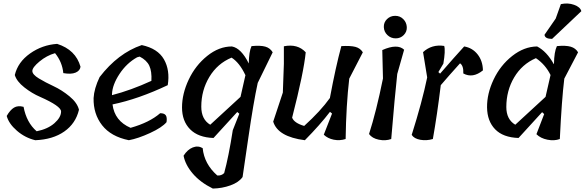

<svg xmlns="http://www.w3.org/2000/svg" viewBox="-20 -815 3399 1116"><path d="M335 -167Q335 -198 213 -252Q166 -272 121.5 -307Q77 -342 66 -379Q84 -454 154.5 -504Q225 -554 312 -560Q420 -526 448 -427Q445 -404 419.5 -393Q394 -382 348 -390Q342 -454 300 -506Q251 -492 209.5 -457.5Q168 -423 168 -402.5Q168 -382 206 -359Q244 -336 291.5 -314Q339 -292 384 -255Q429 -218 439 -177Q420 -97 353.5 -50.5Q287 -4 185 0Q126 -14 78.5 -55Q31 -96 19 -141Q39 -176 61.5 -189.5Q84 -203 117 -194Q134 -103 193 -52Q258 -65 296.5 -99Q335 -133 335 -167Z M804 -553Q897 -533 933 -470Q969 -407 955 -320Q784 -239 634 -208Q646 -112 739 -72Q849 -103 911 -157Q935 -157 943.5 -145Q952 -133 948 -105Q922 -74 852.5 -42Q783 -10 729 0Q625 -21 573.5 -87Q522 -153 524 -245Q527 -300 559 -367Q666 -506 804 -553ZM631 -268V-262Q740 -290 860 -345Q863 -400 848 -432.5Q833 -465 792 -486L777 -482Q716 -448 674.5 -385Q633 -322 631 -268Z M1359 -164 1221 -13Q1132 -16 1085 -63.5Q1038 -111 1038 -190.5Q1038 -270 1077 -352.5Q1116 -435 1184.5 -490Q1253 -545 1328 -545Q1382 -535 1426 -446Q1427 -515 1442 -547Q1494 -552 1522 -544Q1550 -536 1565 -511L1478 -333Q1453 -218 1423.5 -14.5Q1394 189 1390 214Q1368 245 1319.5 262.5Q1271 280 1217 281Q1144 245 1100.5 194Q1057 143 1047 90Q1070 54 1100.5 42Q1131 30 1158 46Q1167 138 1243 205Q1267 207 1283 191Q1309 96 1333 -58L1371 -154ZM1150 -195Q1150 -121 1202 -90Q1354 -229 1378 -252L1407 -380L1406 -379Q1372 -451 1326 -480Q1244 -446 1197 -368Q1150 -290 1150 -195Z M1624 -277 1630 -444V-546Q1710 -562 1757 -511Q1746 -396 1678 -131Q1690 -100 1748 -83Q1844 -170 1898 -246V-248Q1931 -425 1964 -547Q2018 -550 2046 -542.5Q2074 -535 2089 -511L2010 -358Q1992 -205 1989 -7Q1955 4 1920 -3Q1885 -10 1862 -32L1910 -155L1898 -165Q1840 -89 1752 0Q1595 -20 1568 -108Z M2206 -359 2202 -524Q2290 -563 2329 -526L2289 -385Q2275 -259 2254 -7Q2221 5 2182 -3Q2143 -11 2125 -36Q2167 -166 2206 -359ZM2344.5 -658Q2346 -631 2327 -611.5Q2308 -592 2280 -592Q2252 -592 2232 -611Q2212 -630 2211 -657.5Q2210 -685 2229.5 -704Q2249 -723 2277 -723Q2305 -723 2324 -704Q2343 -685 2344.5 -658Z M2528 -396 2538 -387Q2624 -486 2678 -545Q2726 -537 2756 -499Q2786 -461 2787 -406Q2728 -358 2673 -388Q2675 -433 2654 -447Q2588 -374 2542 -320Q2521 -148 2496 -7Q2459 4 2423 -2.5Q2387 -9 2373 -31Q2434 -224 2463 -365L2439 -512Q2490 -559 2562 -548Q2570 -521 2557 -445Z M3131 -163 2994 -13Q2904 -16 2858 -63.5Q2812 -111 2811 -190.5Q2810 -270 2849 -352.5Q2888 -435 2957 -489.5Q3026 -544 3102 -545Q3158 -516 3199 -442L3200 -444Q3201 -514 3217 -547Q3269 -552 3297.5 -543.5Q3326 -535 3340 -511L3260 -358Q3245 -237 3234 -7Q3202 5 3162 -3Q3122 -11 3098 -35L3143 -152ZM2923 -193Q2923 -121 2975 -90Q3127 -229 3151 -252L3180 -379Q3150 -440 3095 -477Q3014 -442 2968.5 -365Q2923 -288 2923 -193ZM3359 -750 3189 -589Q3147 -589 3145 -613L3210 -707L3240 -791Q3281 -800 3317 -787Q3353 -774 3359 -750Z"/></svg>

Font: Tillana Medium
Style: Regular
Weight: 500
Designer: Lipi Raval (Devanagari, Latin), Jonny Pinhorn (Latin)
Foundry: Indian Type Foundry
Version: Version 2.003;PS 1.0;hotconv 1.0.79;makeotf.lib2.5.61930; tt